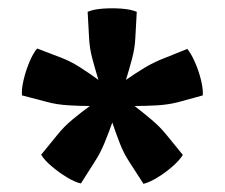

<svg xmlns="http://www.w3.org/2000/svg" viewBox="-20 -679 552 471"><path d="M178.5 -229Q164 -232 144.2 -244Q124.5 -256 106.8 -271Q89 -286 81 -299.5L121 -348.5Q136.5 -368 157.5 -385.5Q178.5 -403 200.5 -419Q173.5 -419 146.2 -420.8Q119 -422.5 95 -429L34 -445Q32.5 -460 37.8 -482.5Q43 -505 52 -526.5Q61 -548 71 -560L130 -537.5Q153.5 -528.5 176.5 -513.8Q199.5 -499 221.5 -483Q213.5 -509 206.5 -535.2Q199.5 -561.5 198.5 -586.5L195 -650Q208.5 -656 231.8 -657.8Q255 -659.5 278.2 -657.8Q301.5 -656 315.5 -650L312 -586.5Q311 -561.5 304 -535.2Q297 -509 289 -483Q311 -498.5 334.2 -512.5Q357.5 -526.5 381 -535.5L439.5 -559Q449 -547.5 458.2 -526.5Q467.5 -505.5 473 -483Q478.5 -460.5 477.5 -445L415.5 -428Q391.5 -422 364.2 -420.5Q337 -419 310 -419Q331.5 -402.5 352.2 -385Q373 -367.5 389 -347.5L428.5 -299Q421 -286.5 403.8 -271.2Q386.5 -256 367 -244Q347.5 -232 332 -228L297.5 -281.5Q283.5 -302.5 273.8 -327.8Q264 -353 255.5 -378.5Q246.5 -353 236.2 -328Q226 -303 212.5 -282.5Z"/></svg>

Font: Signika Negative SC
Style: Bold
Weight: 700
Designer: Anna Giedryś
Foundry: Anna Giedryś
Version: Version 2.000; ttfautohint (v1.8.3) -l 8 -r 50 -G 200 -x 9 -